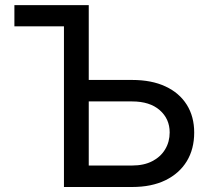

<svg xmlns="http://www.w3.org/2000/svg" viewBox="-20 -748 837 768"><path d="M37.6 -642.6V-727.5H260.3V-642.6ZM306.6 -428.2H508.3Q586.4 -428.2 641.8 -402.3Q697.3 -376.5 727.1 -329.1Q756.8 -281.7 756.8 -217.8Q756.8 -151.9 727.1 -103Q697.3 -54.2 641.8 -27.1Q586.4 0 508.3 0H235.8V-727.5H335V-85.9H508.3Q555.7 -85.9 589.1 -103.3Q622.6 -120.6 640.6 -150.6Q658.7 -180.7 658.7 -218.3Q658.7 -272.5 618.9 -307.4Q579.1 -342.3 508.3 -342.3H306.6Z"/></svg>

Font: Inter Cardless Tabular
Style: Regular
Weight: 400
Designer: Rasmus Andersson
Foundry: rsms
Version: Version 4.000;git-4fc901f